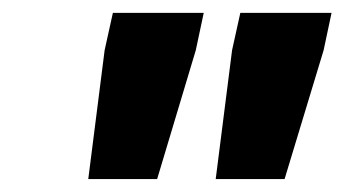

<svg xmlns="http://www.w3.org/2000/svg" viewBox="-20 -708 535 298"><path d="M314.8 -430.1 340.2 -630.1 353 -688H494.6L482.3 -630.1L421.7 -430.1ZM117 -430.1 142.4 -630.1 155.2 -688H296.2L283.9 -630.1L223.9 -430.1Z"/></svg>

Font: Saira Thin
Style: Italic
Weight: 100
Italic angle: -12°
Designer: Hector Gatti with collaboration of the Omnibus-Type team
Foundry: Omnibus-Type
Version: Version 1.101